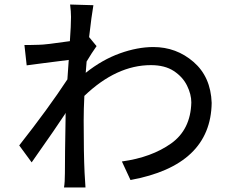

<svg xmlns="http://www.w3.org/2000/svg" viewBox="-20 -803 1040 849"><path d="M358 26H263Q267 3 267 -37Q267 -116 270 -282V-297L271 -304Q234 -247 120 -85L65 -160Q194 -324 278 -452L284 -538L174 -524L98 -514L88 -604H111Q132 -604 152 -605Q180 -605 289 -621Q294 -690 294 -728Q294 -752 290 -783L393 -780Q385 -735 374 -639L407 -599Q385 -568 363 -531L359 -481Q432 -539 510 -567Q588 -595 658 -595Q760 -595 836 -529Q912 -463 916 -348Q912 -72 557 -7L519 -89Q650 -107 736.5 -168.5Q823 -230 826 -350Q826 -386 807 -424.5Q788 -463 748.5 -489Q709 -515 647 -515Q495 -515 353 -379Q350 -321 350 -270Q350 -122 354 -39Z"/></svg>

Font: LXGW 975 Gothic SC
Style: Regular
Weight: 400
Version: Version 2.01;February 25, 2021